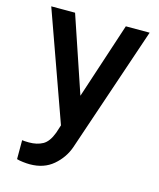

<svg xmlns="http://www.w3.org/2000/svg" viewBox="-114 -626 765 921"><g transform="rotate(15 269.0 -165.5)"><path d="M204.9 34.4 218 -6 25.2 -545.5H143.5L271.3 -167.3L395.6 -545.5H513.8L302.2 79.9Q283 134.9 237 174Q191.1 213.1 121.4 213.1Q106.5 213.1 87.5 210.9Q68.5 208.8 56.5 204.9V110.8Q60.7 111.5 68.9 112.2Q77.1 112.9 90.6 112.9Q130.7 112.9 158.9 97.3Q187.1 81.7 204.9 34.4Z"/></g></svg>

Font: Interface Medium
Style: Regular
Weight: 500
Designer: Rasmus Andersson
Foundry: rsms
Version: Version 1.8